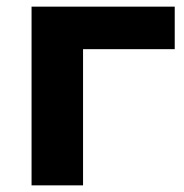

<svg xmlns="http://www.w3.org/2000/svg" viewBox="-20 -558 554 578"><path d="M506 -538H75V0H230V-410H506Z"/></svg>

Font: AWKNG-Font
Style: Bold
Weight: 700
Designer: Awakening Church
Foundry: Awakening Church
Version: Version 1.700;PS 001.700;hotconv 1.0.88;makeotf.lib2.5.64775